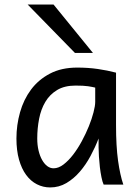

<svg xmlns="http://www.w3.org/2000/svg" viewBox="-20 -801 602 833"><path d="M393.1 -420.9Q387.2 -422.4 379.9 -423.8Q372.6 -425.3 362.5 -426.8Q352.5 -428.2 339.1 -429Q325.7 -429.7 307.6 -429.7Q259.8 -429.7 227.8 -410.4Q195.8 -391.1 176.8 -359.1Q157.7 -327.1 149.7 -285.6Q141.6 -244.1 141.6 -200.2Q141.6 -171.9 147.2 -148.2Q152.8 -124.5 162.6 -107.2Q172.4 -89.8 185.1 -80.3Q197.8 -70.8 212.4 -70.8Q233.9 -70.8 255.6 -87.4Q277.3 -104 297.4 -130.1Q317.4 -156.2 335 -188.7Q352.5 -221.2 365.5 -253.2Q378.4 -285.2 385.7 -313.5Q393.1 -341.8 393.1 -358.9ZM429.7 0Q424.3 -11.7 420.2 -32.2Q416 -52.7 413.3 -75.9Q410.6 -99.1 409.2 -122.1Q407.7 -145 407.7 -161.1V-200.2Q393.1 -162.1 372.8 -124.3Q352.5 -86.4 326.4 -56.2Q300.3 -25.9 268.1 -6.8Q235.8 12.2 197.8 12.2Q167 12.2 140.1 -1.5Q113.3 -15.1 93.5 -42Q73.7 -68.8 62.5 -108.6Q51.3 -148.4 51.3 -200.2Q51.3 -258.3 66.9 -313.7Q82.5 -369.1 114.7 -412.4Q147 -455.6 196.8 -481.7Q246.6 -507.8 314.9 -507.8Q362.3 -507.8 404.3 -501.7Q446.3 -495.6 483.4 -485.8V-258.8Q483.4 -166.5 492.2 -103.8Q501 -41 515.1 0ZM212.4 -781.2 383.3 -571.3H305.2L100.1 -781.2Z"/></svg>

Font: Andika New Basic
Style: Regular
Weight: 400
Designer: Victor Gaultney, Annie Olsen, Julie Remington, Don Collingsworth, Eric Hays
Foundry: SIL International
Version: Version 5.500; ttfautohint (v1.8.3)